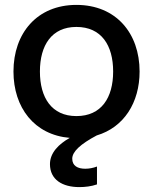

<svg xmlns="http://www.w3.org/2000/svg" viewBox="-20 -552 625 784"><path d="M292 -78C191 -78 143 -153 143 -260C143 -367 191 -442 292 -442C394 -442 442 -367 442 -260C442 -153 394 -78 292 -78ZM304 212C327 212 353 209 376 201V128C360 134 344 137 328 137C297 137 275 125 275 96C275 67 309 36 375 1C486 -32 550 -133 550 -260C550 -416 454 -532 292 -532C131 -532 35 -416 35 -260C35 -113 120 -1 265 11C220 36 184 72 184 118C184 182 235 212 304 212Z"/></svg>

Font: Aspekta 500
Style: Regular
Weight: 500
Designer: Ivo Dolenc
Version: Version 2.100